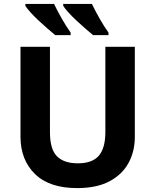

<svg xmlns="http://www.w3.org/2000/svg" viewBox="-20 -954 796 984"><path d="M671 -714V-252Q671 -178 638.5 -118.5Q606 -59 540.5 -24.5Q475 10 375 10Q233 10 159 -62.5Q85 -135 85 -254V-714H236V-277Q236 -189 272 -153Q308 -117 379 -117Q453 -117 486.5 -156Q520 -195 520 -278V-714ZM451 -934Q467 -900 491 -858Q515 -816 536 -787V-774H457Q440 -788 417.5 -807.5Q395 -827 371.5 -849Q348 -871 330 -891Q312 -911 304 -924V-934ZM257 -934Q273 -900 297 -858Q321 -816 342 -787V-774H263Q246 -788 223.5 -807.5Q201 -827 177.5 -849Q154 -871 136 -891Q118 -911 110 -924V-934Z"/></svg>

Font: Noto IKEA Latin
Style: Bold
Weight: 700
Designer: Monotype Design Team
Foundry: Monotype Imaging Inc.
Version: Version 1.0